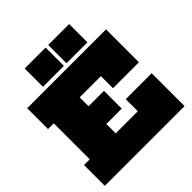

<svg xmlns="http://www.w3.org/2000/svg" viewBox="-251 -1166 1350 1350"><g transform="rotate(-45 423.5 -491.0)"><path d="M489 -477V-300H205V-477ZM556 -327H814V0H21V-207H78V-565H21V-772H805V-445H547V-565H336V-207H556ZM206 -982H414V-800H206ZM440 -982H648V-800H440Z"/></g></svg>

Font: Hepta Slab ExtraLight Black
Style: Regular
Weight: 900
Version: Version 1.102